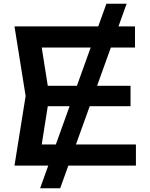

<svg xmlns="http://www.w3.org/2000/svg" viewBox="-20 -892 806 1034"><path d="M553 -872H662L304 122H196ZM683 -430V-320H159V-430ZM246 -375 193 -40 130 -114H712V0H58L118 -375L58 -750H707V-636H130L193 -710Z"/></svg>

Font: Unbounded
Style: Regular
Weight: 400
Designer: Luke Prowse, Jean-Baptiste Morizot, Fátima Lázaro, Florian Runge
Foundry: NaN
Version: Version 1.701;gftools[0.9.28.dev5+ged2979d]